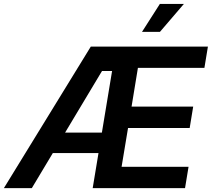

<svg xmlns="http://www.w3.org/2000/svg" viewBox="-41 -967 1089 987"><path d="M-21 0 425.8 -727.5H1027.8L1009.8 -618.2H668L635.3 -418.9H952.1L934.1 -309.1H617.2L584 -109.4H928.2L910.2 0H435.5L535.2 -602.1H483.4L122.6 0ZM178.7 -180.2 196.3 -285.2H554.7L537.6 -180.2ZM689 -803.2 780.8 -946.8H904.3L781.2 -803.2Z"/></svg>

Font: Inter SemiBold
Style: Italic
Weight: 600
Italic angle: -9.3988°
Designer: Rasmus Andersson
Foundry: rsms
Version: Version 4.001;git-66647c0bb